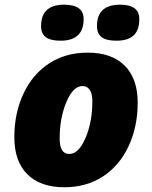

<svg xmlns="http://www.w3.org/2000/svg" viewBox="-20 -787 647 817"><path d="M253.9 9.8Q151.9 9.8 96.4 -45.4Q41 -100.6 41 -203.1Q41 -305.7 79.8 -388.4Q118.7 -471.2 189 -517.1Q259.3 -563 353 -563Q455.1 -563 510.5 -507.8Q565.9 -452.6 565.9 -350.1Q565.9 -247.6 527.1 -164.8Q488.3 -82 418 -36.1Q347.7 9.8 253.9 9.8ZM331.1 -420.9Q291 -420.9 262.5 -352.8Q233.9 -284.7 233.9 -196.8Q233.9 -131.8 274.9 -131.8Q314.5 -131.8 343.8 -199.7Q373 -267.6 373 -356Q373 -388.2 361.8 -404.5Q350.6 -420.9 331.1 -420.9ZM154.8 -675.8Q154.8 -767.1 252.9 -767.1Q335.9 -767.1 335.9 -706.1Q335.9 -613.8 237.8 -613.8Q194.8 -613.8 174.8 -628.9Q154.8 -644 154.8 -675.8ZM392.6 -675.8Q392.6 -767.1 490.7 -767.1Q572.8 -767.1 572.8 -706.1Q572.8 -658.7 548.6 -636.2Q524.4 -613.8 475.6 -613.8Q432.6 -613.8 412.6 -628.9Q392.6 -644 392.6 -675.8Z"/></svg>

Font: TypoPRO Open Sans
Style: Italic
Weight: 800
Italic angle: -12°
Foundry: Ascender Corporation
Version: Version 1.10